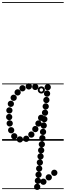

<svg xmlns="http://www.w3.org/2000/svg" viewBox="-25 -1349 630 1840"><path d="M432.6 -483.5Q420 -483.5 411.2 -492.2Q402.5 -500.9 402.5 -513.4Q402.5 -526 411.2 -534.8Q419.9 -543.5 432.4 -543.5Q445 -543.5 453.8 -534.8Q462.5 -526.1 462.5 -513.6Q462.5 -501 453.8 -492.2Q445.1 -483.5 432.6 -483.5ZM426.1 -422Q413.5 -422 404.8 -430.7Q396 -439.4 396 -451.9Q396 -464.5 404.7 -473.2Q413.4 -482 425.9 -482Q438.5 -482 447.2 -473.3Q456 -464.6 456 -452.1Q456 -439.5 447.3 -430.8Q438.6 -422 426.1 -422ZM419.6 -360.5Q407 -360.5 398.2 -369.2Q389.5 -377.9 389.5 -390.4Q389.5 -403 398.2 -411.8Q406.9 -420.5 419.4 -420.5Q432 -420.5 440.8 -411.8Q449.5 -403.1 449.5 -390.6Q449.5 -378 440.8 -369.2Q432.1 -360.5 419.6 -360.5ZM413.1 -299Q400.5 -299 391.8 -307.7Q383 -316.4 383 -328.9Q383 -341.5 391.7 -350.2Q400.4 -359 412.9 -359Q425.5 -359 434.2 -350.3Q443 -341.6 443 -329.1Q443 -316.5 434.3 -307.8Q425.6 -299 413.1 -299ZM406.6 -239Q394 -239 385.2 -247.7Q376.5 -256.4 376.5 -268.9Q376.5 -281.5 385.2 -290.2Q393.9 -299 406.4 -299Q419 -299 427.8 -290.3Q436.5 -281.6 436.5 -269.1Q436.5 -256.5 427.8 -247.8Q419.1 -239 406.6 -239ZM400.1 -177Q387.5 -177 378.8 -185.7Q370 -194.4 370 -206.9Q370 -219.5 378.7 -228.2Q387.4 -237 399.9 -237Q412.5 -237 421.2 -228.3Q430 -219.6 430 -207.1Q430 -194.5 421.3 -185.8Q412.6 -177 400.1 -177ZM394.1 -116Q381.5 -116 372.8 -124.7Q364 -133.4 364 -145.9Q364 -158.5 372.7 -167.2Q381.4 -176 393.9 -176Q406.5 -176 415.2 -167.3Q424 -158.6 424 -146.1Q424 -133.5 415.3 -124.8Q406.6 -116 394.1 -116ZM387.6 -55Q375 -55 366.2 -63.7Q357.5 -72.4 357.5 -84.9Q357.5 -97.5 366.2 -106.2Q374.9 -115 387.4 -115Q400 -115 408.8 -106.3Q417.5 -97.6 417.5 -85.1Q417.5 -72.5 408.8 -63.8Q400.1 -55 387.6 -55ZM313.1 -486Q300.5 -486 291.8 -494.7Q283 -503.4 283 -515.9Q283 -528.5 291.7 -537.2Q300.4 -546 312.9 -546Q325.5 -546 334.2 -537.3Q343 -528.6 343 -516.1Q343 -503.5 334.3 -494.8Q325.6 -486 313.1 -486ZM251.1 -491Q238.5 -491 229.8 -499.7Q221 -508.4 221 -520.9Q221 -533.5 229.7 -542.2Q238.4 -551 250.9 -551Q263.5 -551 272.2 -542.3Q281 -533.6 281 -521.1Q281 -508.5 272.3 -499.8Q263.6 -491 251.1 -491ZM190.6 -473Q178 -473 169.2 -481.7Q160.5 -490.4 160.5 -502.9Q160.5 -515.5 169.2 -524.2Q177.9 -533 190.4 -533Q203 -533 211.8 -524.3Q220.5 -515.6 220.5 -503.1Q220.5 -490.5 211.8 -481.8Q203.1 -473 190.6 -473ZM144.1 -433.5Q131.5 -433.5 122.8 -442.2Q114 -450.9 114 -463.4Q114 -476 122.7 -484.8Q131.4 -493.5 143.9 -493.5Q156.5 -493.5 165.2 -484.8Q174 -476.1 174 -463.6Q174 -451 165.3 -442.2Q156.6 -433.5 144.1 -433.5ZM106.1 -382Q93.5 -382 84.8 -390.7Q76 -399.4 76 -411.9Q76 -424.5 84.7 -433.2Q93.4 -442 105.9 -442Q118.5 -442 127.2 -433.3Q136 -424.6 136 -412.1Q136 -399.5 127.3 -390.8Q118.6 -382 106.1 -382ZM79.1 -324Q66.5 -324 57.8 -332.7Q49 -341.4 49 -353.9Q49 -366.5 57.7 -375.2Q66.4 -384 78.9 -384Q91.5 -384 100.2 -375.3Q109 -366.6 109 -354.1Q109 -341.5 100.3 -332.8Q91.6 -324 79.1 -324ZM65.1 -261Q52.5 -261 43.8 -269.7Q35 -278.4 35 -290.9Q35 -303.5 43.7 -312.2Q52.4 -321 64.9 -321Q77.5 -321 86.2 -312.3Q95 -303.6 95 -291.1Q95 -278.5 86.3 -269.8Q77.6 -261 65.1 -261ZM63.1 -197.5Q50.5 -197.5 41.8 -206.2Q33 -214.9 33 -227.4Q33 -240 41.7 -248.8Q50.4 -257.5 62.9 -257.5Q75.5 -257.5 84.2 -248.8Q93 -240.1 93 -227.6Q93 -215 84.3 -206.2Q75.6 -197.5 63.1 -197.5ZM68.1 -136.5Q55.5 -136.5 46.8 -145.2Q38 -153.9 38 -166.4Q38 -179 46.7 -187.8Q55.4 -196.5 67.9 -196.5Q80.5 -196.5 89.2 -187.8Q98 -179.1 98 -166.6Q98 -154 89.3 -145.2Q80.6 -136.5 68.1 -136.5ZM82.1 -71Q69.5 -71 60.8 -79.7Q52 -88.4 52 -100.9Q52 -113.5 60.7 -122.2Q69.4 -131 81.9 -131Q94.5 -131 103.2 -122.3Q112 -113.6 112 -101.1Q112 -88.5 103.3 -79.8Q94.6 -71 82.1 -71ZM111.6 -13Q99 -13 90.2 -21.7Q81.5 -30.4 81.5 -42.9Q81.5 -55.5 90.2 -64.2Q98.9 -73 111.4 -73Q124 -73 132.8 -64.3Q141.5 -55.6 141.5 -43.1Q141.5 -30.5 132.8 -21.8Q124.1 -13 111.6 -13ZM165.6 17Q153 17 144.2 8.3Q135.5 -0.4 135.5 -12.9Q135.5 -25.5 144.2 -34.2Q152.9 -43 165.4 -43Q178 -43 186.8 -34.3Q195.5 -25.6 195.5 -13.1Q195.5 -0.5 186.8 8.2Q178.1 17 165.6 17ZM226.6 11Q214 11 205.2 2.3Q196.5 -6.4 196.5 -18.9Q196.5 -31.5 205.2 -40.2Q213.9 -49 226.4 -49Q239 -49 247.8 -40.3Q256.5 -31.6 256.5 -19.1Q256.5 -6.5 247.8 2.2Q239.1 11 226.6 11ZM275.6 -29.5Q263 -29.5 254.2 -38.2Q245.5 -46.9 245.5 -59.4Q245.5 -72 254.2 -80.8Q262.9 -89.5 275.4 -89.5Q288 -89.5 296.8 -80.8Q305.5 -72.1 305.5 -59.6Q305.5 -47 296.8 -38.2Q288.1 -29.5 275.6 -29.5ZM313.6 -82Q301 -82 292.2 -90.7Q283.5 -99.4 283.5 -111.9Q283.5 -124.5 292.2 -133.2Q300.9 -142 313.4 -142Q326 -142 334.8 -133.3Q343.5 -124.6 343.5 -112.1Q343.5 -99.5 334.8 -90.8Q326.1 -82 313.6 -82ZM343.6 -135.5Q331 -135.5 322.2 -144.2Q313.5 -152.9 313.5 -165.4Q313.5 -178 322.2 -186.8Q330.9 -195.5 343.4 -195.5Q356 -195.5 364.8 -186.8Q373.5 -178.1 373.5 -165.6Q373.5 -153 364.8 -144.2Q356.1 -135.5 343.6 -135.5ZM369.1 -190Q356.5 -190 347.8 -198.7Q339 -207.4 339 -219.9Q339 -232.5 347.7 -241.2Q356.4 -250 368.9 -250Q381.5 -250 390.2 -241.3Q399 -232.6 399 -220.1Q399 -207.5 390.3 -198.8Q381.6 -190 369.1 -190ZM371.2 -452.5Q357 -452.5 346.8 -462.7Q336.5 -472.8 336.5 -487.2Q336.5 -501.5 346.7 -511.5Q356.8 -521.5 371.2 -521.5Q385.5 -521.5 395.5 -511.4Q405.5 -501.4 405.5 -487.2Q405.5 -473 395.4 -462.8Q385.4 -452.5 371.2 -452.5ZM371.2 -470.5Q378 -470.5 382.8 -475.4Q387.5 -480.3 387.5 -487Q387.5 -494 382.7 -498.8Q377.9 -503.5 371 -503.5Q364.5 -503.5 359.5 -498.8Q354.5 -494 354.5 -487Q354.5 -480.3 359.5 -475.4Q364.5 -470.5 371.2 -470.5ZM381.1 5Q368.5 5 359.8 -3.7Q351 -12.4 351 -24.9Q351 -37.5 359.7 -46.2Q368.4 -55 380.9 -55Q393.5 -55 402.2 -46.3Q411 -37.6 411 -25.1Q411 -12.5 402.3 -3.8Q393.6 5 381.1 5ZM376.1 64Q363.5 64 354.8 55.3Q346 46.6 346 34.1Q346 21.5 354.7 12.8Q363.4 4 375.9 4Q388.5 4 397.2 12.7Q406 21.4 406 33.9Q406 46.5 397.3 55.2Q388.6 64 376.1 64ZM369.6 121.5Q357 121.5 348.2 112.8Q339.5 104.1 339.5 91.6Q339.5 79 348.2 70.2Q356.9 61.5 369.4 61.5Q382 61.5 390.8 70.2Q399.5 78.9 399.5 91.4Q399.5 104 390.8 112.8Q382.1 121.5 369.6 121.5ZM363.6 180Q351 180 342.2 171.3Q333.5 162.6 333.5 150.1Q333.5 137.5 342.2 128.8Q350.9 120 363.4 120Q376 120 384.8 128.7Q393.5 137.4 393.5 149.9Q393.5 162.5 384.8 171.2Q376.1 180 363.6 180ZM357.1 238Q344.5 238 335.8 229.3Q327 220.6 327 208.1Q327 195.5 335.7 186.8Q344.4 178 356.9 178Q369.5 178 378.2 186.7Q387 195.4 387 207.9Q387 220.5 378.3 229.2Q369.6 238 357.1 238ZM350.6 296.5Q338 296.5 329.2 287.8Q320.5 279.1 320.5 266.6Q320.5 254 329.2 245.2Q337.9 236.5 350.4 236.5Q363 236.5 371.8 245.2Q380.5 253.9 380.5 266.4Q380.5 279 371.8 287.8Q363.1 296.5 350.6 296.5ZM344.6 355Q332 355 323.2 346.3Q314.5 337.6 314.5 325.1Q314.5 312.5 323.2 303.8Q331.9 295 344.4 295Q357 295 365.8 303.7Q374.5 312.4 374.5 324.9Q374.5 337.5 365.8 346.2Q357.1 355 344.6 355ZM338.1 413Q325.5 413 316.8 404.3Q308 395.6 308 383.1Q308 370.5 316.7 361.8Q325.4 353 337.9 353Q350.5 353 359.2 361.7Q368 370.4 368 382.9Q368 395.5 359.3 404.2Q350.6 413 338.1 413ZM391.1 422.5Q378.5 422.5 369.8 413.8Q361 405.1 361 392.6Q361 380 369.7 371.2Q378.4 362.5 390.9 362.5Q403.5 362.5 412.2 371.2Q421 379.9 421 392.4Q421 405 412.3 413.8Q403.6 422.5 391.1 422.5ZM442.6 380.5Q430 380.5 421.2 371.8Q412.5 363.1 412.5 350.6Q412.5 338 421.2 329.2Q429.9 320.5 442.4 320.5Q455 320.5 463.8 329.2Q472.5 337.9 472.5 350.4Q472.5 363 463.8 371.8Q455.1 380.5 442.6 380.5ZM495.6 337Q483 337 474.2 328.3Q465.5 319.6 465.5 307.1Q465.5 294.5 474.2 285.8Q482.9 277 495.4 277Q508 277 516.8 285.7Q525.5 294.4 525.5 306.9Q525.5 319.5 516.8 328.2Q508.1 337 495.6 337ZM331.6 471.5Q319 471.5 310.2 462.8Q301.5 454.1 301.5 441.6Q301.5 429 310.2 420.2Q318.9 411.5 331.4 411.5Q344 411.5 352.8 420.2Q361.5 428.9 361.5 441.4Q361.5 454 352.8 462.8Q344.1 471.5 331.6 471.5ZM-5 455H585.5V463H-5ZM-5 -16H585.5V0H-5ZM-5 -549H585.5V-541H-5ZM-5 -1329H585.5V-1321H-5Z"/></svg>

Font: Edu SA Dotted Guide
Style: Regular
Weight: 400
Designer: Tina and Corey Anderson, Eben Sorkin, Mirko Velimirovic
Foundry: Google for Education
Version: Version 2.000